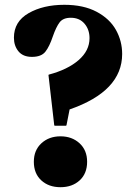

<svg xmlns="http://www.w3.org/2000/svg" viewBox="-20 -770 551 800"><path d="M38 -613Q38 -680 99 -715Q160 -750 248 -750Q328 -750 382.5 -721Q437 -692 463 -645.5Q489 -599 489 -545Q489 -390 270 -314L257 -248L255 -246H208L206 -248L182 -457L183 -459Q262 -480 307.5 -519.5Q353 -559 353 -611Q353 -647 332 -671.5Q311 -696 275 -696Q243 -696 228.5 -677Q214 -658 200 -618Q186 -576 169 -554.5Q152 -533 113 -533Q76 -533 57 -556Q38 -579 38 -613ZM232 -202Q280 -202 311.5 -173Q343 -144 343 -96Q343 -47 312 -18.5Q281 10 232 10Q183 10 152 -18.5Q121 -47 121 -96Q121 -144 152.5 -173Q184 -202 232 -202Z"/></svg>

Font: Minipax
Style: Bold
Weight: 700
Designer: Raphaël Ronot, Igor Stepanchenko (Cyrillic)
Foundry: steppetype
Version: Version 1.002